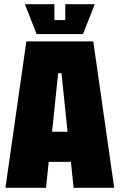

<svg xmlns="http://www.w3.org/2000/svg" viewBox="-20 -898 572 918"><path d="M6 0 106 -700H426L526 0H332L319 -124H213L200 0ZM229 -268H303L274 -548H258ZM292 -878H433L377 -735H155L99 -878H240V-802H292Z"/></svg>

Font: Tektur Condensed ExtraBold
Style: Regular
Weight: 800
Width: 3
Designer: Adam Jagosz
Foundry: Adam Jagosz
Version: Version 1.005;gftools[0.9.30]